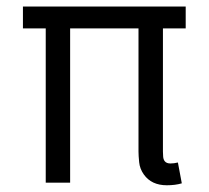

<svg xmlns="http://www.w3.org/2000/svg" viewBox="-20 -548 626 576"><path d="M48.8 -528.3H537.1V-462.9H468.8V-93.3Q468.8 -85.4 469.5 -77.6Q470.2 -69.8 474.1 -64.5Q479.5 -57.6 491.2 -57.6Q502 -57.6 513.7 -60.5L525.4 2Q505.9 7.8 480.5 7.8Q434.6 7.8 411.6 -24.4Q399.4 -41.5 397.5 -61.3Q395.5 -81.1 395.5 -93.3V-462.9H190.4V0H117.2V-462.9H48.8Z"/></svg>

Font: Gidole
Style: Regular
Weight: 400
Version: Version 2.100; ttfautohint (v1.8.4.7-5d5b)